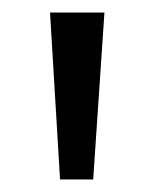

<svg xmlns="http://www.w3.org/2000/svg" viewBox="-20 -720 247 307"><path d="M60 -700H147L129 -433H76Z"/></svg>

Font: Overpass Light
Style: Regular
Weight: 300
Designer: Delve Withrington, Thomas Jockin
Foundry: Delve Fonts
Version: Version 3.000;DELV;Overpass